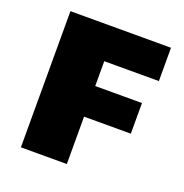

<svg xmlns="http://www.w3.org/2000/svg" viewBox="-120 -765 834 872"><g transform="rotate(20 296.5 -329.0)"><path d="M296 -497V-377H522V-229H296V0H74V-658H560V-497Z"/></g></svg>

Font: Ysabeau Black
Style: Regular
Weight: 900
Designer: Christian Thalmann (Catharsis Fonts)
Version: Version 0.003